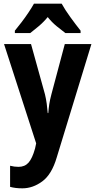

<svg xmlns="http://www.w3.org/2000/svg" viewBox="-20 -786 520 1046"><path d="M2 -546H149L225 -272Q231 -247 234.5 -221.5Q238 -196 240 -170H243Q245 -196 248.5 -219Q252 -242 260 -272L333 -546H478L289 72Q262 164 210.5 202Q159 240 102 240Q82 240 66 238Q50 236 35 232V117Q58 123 81 123Q115 123 135.5 100Q156 77 171 23L177 -5ZM316 -766Q334 -733 363 -693Q392 -653 419 -619V-606H336Q316 -621 289 -643Q262 -665 240 -693Q217 -665 190 -642.5Q163 -620 145 -606H61V-619Q77 -638 97.5 -665Q118 -692 136 -719Q154 -746 165 -766Z"/></svg>

Font: Noto Sans Sinhala UI Condensed
Style: Bold
Weight: 700
Width: 3
Designer: Jelle Bosma - Monotype Design Team
Foundry: Monotype Imaging Inc.
Version: Version 2.006; ttfautohint (v1.8.4.7-5d5b)